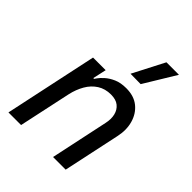

<svg xmlns="http://www.w3.org/2000/svg" viewBox="-222 -911 1032 1032"><g transform="rotate(45 294.0 -395.5)"><path d="M120 0H24L137 -530H233L216 -453H222Q222 -453 231 -466Q240 -479 259.5 -496.5Q279 -514 308.5 -527Q338 -540 380 -540Q439 -540 476 -510Q513 -480 527 -430.5Q541 -381 528 -323L459 0H363L433 -329Q441 -365 434 -394Q427 -423 405.5 -440.5Q384 -458 346 -458Q302 -458 269 -437Q236 -416 215 -379.5Q194 -343 184 -298ZM529 -791 419 -610 341 -611 434 -791Z"/></g></svg>

Font: Be Vietnam Pro Variable Thin
Style: Italic
Weight: 100
Italic angle: -12°
Designer: Lam Bao, Tony Le, Vietanh Nguyen
Foundry: Yellow Type Foundry
Version: Version 1.002